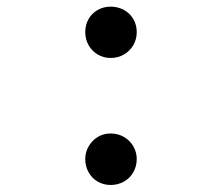

<svg xmlns="http://www.w3.org/2000/svg" viewBox="-20 -535 655 566"><path d="M306.2 -515.4Q327.7 -515.4 345.4 -505.6Q363.1 -495.9 373.1 -478.7Q383.1 -461.5 383.1 -440.5Q383.1 -419.5 373.1 -402.1Q363.1 -384.6 345.4 -374.4Q327.7 -364.1 306.2 -364.1Q285.1 -364.1 267.9 -374.4Q250.8 -384.6 241 -402.1Q231.3 -419.5 231.3 -440.5Q231.3 -461.5 241 -478.7Q250.8 -495.9 267.9 -505.6Q285.1 -515.4 306.2 -515.4ZM306.2 -141.5Q327.7 -141.5 345.4 -131.3Q363.1 -121 373.1 -103.6Q383.1 -86.2 383.1 -66.2Q383.1 -45.1 373.1 -27.4Q363.1 -9.7 345.4 0.3Q327.7 10.3 306.2 10.3Q285.1 10.3 267.9 0.3Q250.8 -9.7 241 -27.4Q231.3 -45.1 231.3 -66.2Q231.3 -86.2 241.3 -103.6Q251.3 -121 268.2 -131.3Q285.1 -141.5 306.2 -141.5Z"/></svg>

Font: Fira Code Fixed Light
Style: Regular
Weight: 300
Monospace: yes
Designer: Carrois Corporate, Edenspiekermann AG, Nikita Prokopov
Foundry: Carrois Corporate, Edenspiekermann AG, Nikita Prokopov
Version: Version 5.002